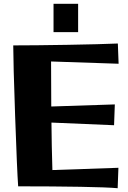

<svg xmlns="http://www.w3.org/2000/svg" viewBox="-20 -990 677 1015"><path d="M76 -5Q70 -89 60 -376Q50 -663 50 -750Q161 -750 336.5 -753Q512 -756 603 -760L607 -653L250 -665L251 -427L587 -438L583 -328L252 -342Q253 -221 257 -91L606 -103L602 5Q548 0 405.5 -2.5Q263 -5 76 -5ZM263 -970H393V-820H263Z"/></svg>

Font: Otomanopee One
Style: Regular
Weight: 400
Designer: Das Ende der Wildnis
Foundry: Gutenberg Labo
Version: Version 3.005